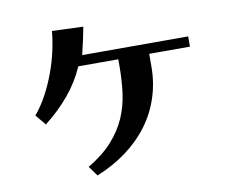

<svg xmlns="http://www.w3.org/2000/svg" viewBox="-81 -805 1162 960"><g transform="rotate(-10 500.0 -325.5)"><path d="M85 -299Q118 -338 145 -388Q172 -438 192 -492Q212 -546 224 -600Q236 -654 240 -701L398 -695Q393 -667 386 -634.5Q379 -602 368 -556H906V-504H699V-442Q699 -358 674.5 -283Q650 -208 603.5 -145.5Q557 -83 490 -33.5Q423 16 339 50L303 0Q380 -46 427 -98.5Q474 -151 499.5 -209.5Q525 -268 533.5 -333Q542 -398 542 -468V-504H339Q307 -430 253.5 -365.5Q200 -301 129 -246Z"/></g></svg>

Font: Cafe24 ClassicType
Style: Regular
Weight: 400
Designer: Cafe24 thkim, hmlim, mnelim & 4IR
Foundry: Cafe24
Version: Version 1.000